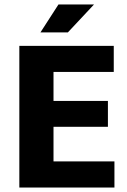

<svg xmlns="http://www.w3.org/2000/svg" viewBox="-20 -834 563 854"><path d="M66 -630H486V-514H218V-385H460V-270H218V-116H489V0H66ZM282 -690H160L240 -814H398Z"/></svg>

Font: Mukta ExtraBold
Style: Regular
Weight: 800
Designer: Girish Dalvi and Yashodeep Gholap
Foundry: Ek Type
Version: Version 2.538;PS 1.002;hotconv 16.6.51;makeotf.lib2.5.65220;